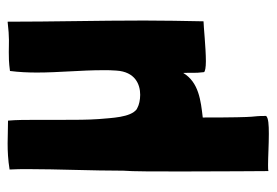

<svg xmlns="http://www.w3.org/2000/svg" viewBox="-128 -414 708 491"><g transform="rotate(-90 225.5 -169.0)"><path d="M33 164C36 163 42 163 49 163C69 163 101 165 128 165C151 165 169 164 174 158C174 111 170 159 170 -4C213 -9 260 -14 284 -54C285 -35 283 -24 286 -1C287 2 298 4 314 4C348 4 404 -2 416 -2C417 -54 418 -104 418 -154C418 -273 415 -387 415 -503C372 -498 360 -500 337 -500C325 -500 311 -500 289 -497C286 -474 285 -451 285 -428C285 -372 291 -315 291 -259C291 -247 291 -236 290 -225C287 -177 255 -164 228 -164C215 -164 202 -167 195 -171C194 -172 192 -172 191 -173C170 -189 169 -237 166 -270C164 -298 164 -330 164 -363C164 -384 164 -406 164 -427C164 -455 164 -481 162 -502C140 -502 122 -503 104 -503C83 -503 62 -502 37 -498C38 -483 38 -466 38 -449C38 -377 34 -287 34 -207C32 -185 32 -124 32 -59C32 40 33 151 33 164Z"/></g></svg>

Font: HEYCLAY
Style: Regular
Weight: 400
Designer: Marcelo Magalhaes
Foundry: Marcelo Magalhães
Version: Version 1.300;hotconv 1.0.109;makeotfexe 2.5.65596